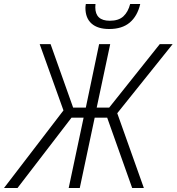

<svg xmlns="http://www.w3.org/2000/svg" viewBox="-72 -933 877 953"><path d="M-52 0 243 -385 125 -714H179L291 -399H354L420 -714H475L408 -399H470L721 -714H785L510 -371L642 0H584L460 -349H398L324 0H269L343 -349H283L15 0ZM470 -789Q413 -789 382.5 -816Q352 -843 352 -894Q352 -897 352.5 -902.5Q353 -908 354 -913H402Q401 -903 401 -897Q401 -830 473 -830Q517 -830 540.5 -852Q564 -874 574 -913H624Q610 -853 572 -821Q534 -789 470 -789Z"/></svg>

Font: Noto Sans SemiCondensed Light
Style: Italic
Weight: 300
Width: 4
Italic angle: -12°
Designer: Monotype Design Team
Foundry: Monotype Imaging Inc.
Version: Version 2.013; ttfautohint (v1.8.4.7-5d5b)